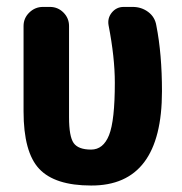

<svg xmlns="http://www.w3.org/2000/svg" viewBox="-20 -540 540 569"><path d="M373 -519.5Q399.4 -519.5 419.4 -504.4Q439.5 -489.3 443.4 -463.9Q460 -379.9 460 -269.5Q460 10.7 250 9.8Q142.6 9.8 96.2 -39.6Q49.8 -88.9 49.8 -210V-462.9Q49.8 -486.3 66.9 -502.9Q84 -519.5 107.4 -519.5H127.9Q151.4 -519.5 168 -502.9Q184.6 -486.3 184.6 -462.9V-192.4Q184.6 -135.7 198.2 -116.2Q211.9 -96.7 250 -96.7Q286.1 -96.7 303.2 -139.6Q320.3 -182.6 320.3 -294.9Q320.3 -370.1 301.8 -464.8Q297.9 -486.3 311.5 -502.9Q325.2 -519.5 346.7 -519.5Z"/></svg>

Font: Rounded Mgen+ 1m bold
Style: Bold
Weight: 700
Designer: [Source Han Sans]
Ryoko NISHIZUKA  (kana & ideographs); Paul D. Hunt (Latin, Greek & Cyrillic); Wenlong ZHANG  (bopomofo
Version: Version 1.059.20150602